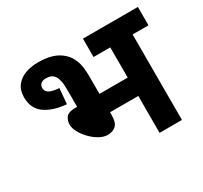

<svg xmlns="http://www.w3.org/2000/svg" viewBox="-133 -814 1053 996"><g transform="rotate(-30 394.0 -316.0)"><path d="M194 -632Q244 -632 279 -621Q314 -610 341 -585Q363 -565 376.5 -531Q390 -497 390 -434V-331H559V-512H459V-622H788V-512H693V0H559V-221H390V-205Q390 -161 372 -143Q354 -125 320 -125Q299 -125 274 -138.5Q249 -152 227 -174Q205 -196 190.5 -221.5Q176 -247 176 -270Q176 -295 190 -313Q204 -331 246 -331H256V-432Q256 -468 251.5 -487Q247 -506 239 -518Q231 -529 219 -534.5Q207 -540 190 -540Q169 -540 158.5 -530.5Q148 -521 148 -506Q148 -493 155.5 -483.5Q163 -474 180 -468.5Q197 -463 225 -461L217 -369Q140 -375 91 -408.5Q42 -442 42 -511Q42 -553 63 -580Q84 -607 118.5 -619.5Q153 -632 194 -632Z"/></g></svg>

Font: Noto Sans Devanagari
Style: Bold
Weight: 700
Version: Version 2.003